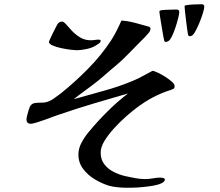

<svg xmlns="http://www.w3.org/2000/svg" viewBox="-20 -811 1040 906"><path d="M804 -405Q804 -414 791 -425.5Q778 -437 760 -448.5Q742 -460 725 -468Q708 -476 700 -477Q677 -465 654.5 -452.5Q632 -440 608 -430Q541 -402 469.5 -382.5Q398 -363 328 -343Q349 -360 370.5 -375.5Q392 -391 413 -407Q449 -434 473.5 -456Q498 -478 532 -506Q556 -526 587.5 -558.5Q619 -591 641 -613Q651 -623 661 -633Q671 -643 680 -654Q690 -664 690 -676Q690 -682 683 -685L676 -687Q658 -692 621.5 -702Q585 -712 553 -714Q543 -691 530 -665.5Q517 -640 504 -620Q458 -550 396 -487Q334 -424 268 -371Q254 -361 236.5 -348Q219 -335 202 -330Q190 -326 173.5 -326.5Q157 -327 143 -324.5Q129 -322 121 -308Q119 -304 115 -291Q111 -278 108 -265.5Q105 -253 105 -248Q105 -227 125 -227Q133 -227 151.5 -232.5Q170 -238 192 -246Q214 -254 234 -261.5Q254 -269 264 -272Q343 -299 423.5 -323Q504 -347 584 -370Q532 -330 484.5 -282.5Q437 -235 396 -185Q378 -163 364 -136.5Q350 -110 350 -81Q350 -43 373 -13Q396 17 429.5 36.5Q463 56 496 66Q517 71 538.5 73Q560 75 582 75Q590 75 610 74.5Q630 74 655.5 71.5Q681 69 704 65Q727 61 742.5 53.5Q758 46 758 36Q758 31 750 29Q742 27 738 27Q720 27 702 30.5Q684 34 664 34Q641 34 617.5 29.5Q594 25 571 20Q544 14 517 0.5Q490 -13 472.5 -35.5Q455 -58 455 -91Q455 -117 473.5 -147Q492 -177 519.5 -207Q547 -237 575 -261.5Q603 -286 623 -301Q661 -330 701.5 -351.5Q742 -373 787 -387Q795 -390 799.5 -392.5Q804 -395 804 -405ZM455 -618Q455 -622 452 -623Q449 -624 447 -624Q437 -624 427.5 -622.5Q418 -621 408 -621Q380 -621 358 -634.5Q336 -648 320 -665Q304 -682 292.5 -695.5Q281 -709 273 -709Q260 -709 253 -699Q251 -697 244.5 -684.5Q238 -672 230 -656Q222 -640 216.5 -627.5Q211 -615 211 -613Q211 -604 228 -596.5Q245 -589 268.5 -584Q292 -579 312.5 -576.5Q333 -574 341 -574Q361 -574 387.5 -579.5Q414 -585 430 -595Q435 -598 445 -604.5Q455 -611 455 -618ZM826 -755Q826 -766 813 -766Q806 -766 790.5 -765.5Q775 -765 760 -764.5Q745 -764 738 -762Q732 -760 732 -756Q732 -753 735 -734Q738 -715 742 -690.5Q746 -666 749.5 -646Q753 -626 754 -623Q756 -613 763 -613Q769 -613 777 -619Q784 -624 792.5 -642Q801 -660 808.5 -683Q816 -706 821 -726Q826 -746 826 -755ZM944 -779Q944 -791 932 -791Q918 -791 894.5 -790Q871 -789 857 -786Q851 -786 851 -780Q851 -776 853 -756.5Q855 -737 858 -713.5Q861 -690 863.5 -671Q866 -652 867 -649Q869 -640 875 -640Q882 -640 889 -645Q895 -650 904.5 -668Q914 -686 923 -708.5Q932 -731 938 -751Q944 -771 944 -779Z"/></svg>

Font: UoqMunThenKhung
Style: Regular
Weight: 400
Designer: Font-Kai, 金井和夫, 宇文滿月
Foundry: Kazuo Kanai, Moonlit Owen
Version: Version 1.197